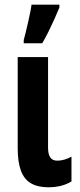

<svg xmlns="http://www.w3.org/2000/svg" viewBox="-20 -791 342 821"><path d="M185.5 -546.9V-159.2Q185.5 -130.9 195.3 -117.4Q205.1 -104 224.6 -104Q240.2 -104 255.9 -108.6Q271.5 -113.3 285.6 -121.1V-15.1Q264.6 -2.4 240 3.7Q215.3 9.8 186.5 9.8Q141.6 9.8 112.5 -7.1Q83.5 -23.9 69.6 -60.8Q55.7 -97.7 55.7 -157.2V-546.9ZM81.5 -606V-620.1Q84.5 -630.4 89.6 -651.1Q94.7 -671.9 100.1 -695.8Q105.5 -719.7 109.6 -740.2Q113.8 -760.7 114.7 -771H233.9V-758.8Q224.1 -734.9 212.4 -708.7Q200.7 -682.6 187.7 -656.5Q174.8 -630.4 160.6 -606Z"/></svg>

Font: Open Sans Condensed
Style: Regular
Weight: 400
Width: 3
Designer: Monotype Design Team
Foundry: Monotype Imaging Inc.
Version: Version 3.000